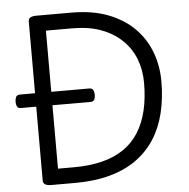

<svg xmlns="http://www.w3.org/2000/svg" viewBox="-60 -978 1023 1038"><g transform="rotate(-5 451.5 -459.5)"><path d="M176 0Q132 0 132 -28V-892Q132 -906 143 -912.5Q154 -919 176 -919H364Q481 -919 566.5 -885.5Q652 -852 708 -794.5Q764 -737 791 -663Q818 -589 818 -507Q818 -415 799 -336.5Q780 -258 740.5 -196Q701 -134 640 -90Q579 -46 495.5 -23Q412 0 306 0ZM220 -85H306Q392 -85 460 -102Q528 -119 578 -153.5Q628 -188 660 -239Q692 -290 708 -357Q724 -424 724 -507Q724 -577 701 -636.5Q678 -696 631.5 -740.5Q585 -785 518.5 -809.5Q452 -834 364 -834H220ZM51 -429Q33 -429 28 -440Q23 -451 23 -464Q23 -478 28 -490Q33 -502 51 -502H426Q443 -502 448 -490Q453 -478 453 -464Q453 -451 448 -440Q443 -429 426 -429Z"/></g></svg>

Font: Playwrite DE Grund
Style: Regular
Weight: 400
Designer: Veronika Burian, José Scaglione
Foundry: TypeTogether
Version: Version 1.002